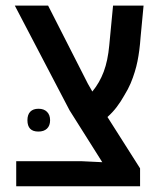

<svg xmlns="http://www.w3.org/2000/svg" viewBox="-20 -650 560 670"><path d="M36.6 0V-87.4H266.1L336.9 -84L222.7 -265.1L31.7 -630.4H147.9L286.6 -357.9L302.2 -330.6Q327.6 -361.3 342 -399.9Q356.4 -438.5 361.3 -492.2L374.5 -630.4H481L470.7 -521.5Q468.8 -495.6 466.1 -474.9Q463.4 -454.1 459.7 -436Q456.1 -418 450.2 -398.9Q444.3 -379.4 435.8 -359.1Q427.2 -338.9 413.6 -316.9Q401.9 -295.9 387.7 -277.1Q373.5 -258.3 355 -241.7L468.8 -62.5V0ZM113.8 -190.9Q75.7 -190.9 75.7 -230.5Q75.7 -250 85.7 -260.3Q95.7 -270.5 114.3 -270.5Q133.3 -270.5 144 -259.8Q154.8 -249 154.8 -230.5Q154.8 -211.4 144 -201.2Q133.3 -190.9 113.8 -190.9Z"/></svg>

Font: Open Sans SemiCondensed SemiBold
Style: Regular
Weight: 600
Width: 4
Designer: Monotype Design Team
Foundry: Monotype Imaging Inc.
Version: Version 3.000